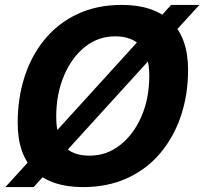

<svg xmlns="http://www.w3.org/2000/svg" viewBox="-20 -746 832 782"><path d="M318 16Q189 16 120.5 -50Q52 -116 52 -246Q52 -346 80 -433Q108 -520 162.5 -586Q217 -652 296 -689Q375 -726 476 -726Q606 -726 676 -659Q746 -592 746 -461Q746 -361 717 -274.5Q688 -188 633 -122.5Q578 -57 498.5 -20.5Q419 16 318 16ZM345 -112Q414 -112 469 -155Q524 -198 556 -271.5Q588 -345 588 -438Q588 -598 449 -598Q380 -598 326 -555Q272 -512 240.5 -437.5Q209 -363 209 -271Q209 -189 242 -150.5Q275 -112 345 -112ZM2 16 677 -726H792L117 16Z"/></svg>

Font: Geist
Style: Bold Italic
Weight: 700
Italic angle: -12°
Designer: Basement.studio, Andrés Briganti, Mateo Zaragoza
Foundry: Basement.studio, Vercel, Andrés Briganti, Guido Ferreyra, Mateo Zaragoza
Version: Version 1.500; ttfautohint (v1.8.4.7-5d5b)